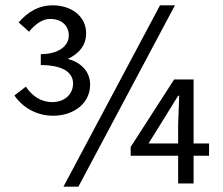

<svg xmlns="http://www.w3.org/2000/svg" viewBox="-20 -688 836 720"><path d="M318 -371C318 -423 279 -456 234 -467C275 -486 303 -517 303 -563C303 -629 245 -668 178 -668C124 -668 84 -643 50 -604L89 -569C111 -597 139 -617 168 -617C211 -617 238 -592 238 -555C238 -515 199 -485 133 -485V-444C209 -444 254 -420 254 -375C254 -331 218 -305 176 -305C135 -305 101 -327 77 -363L34 -330C64 -286 116 -254 179 -254C255 -254 318 -299 318 -371ZM580 -668 218 12H274L636 -668ZM764 -150H706V-390H633L470 -137V-104H648V0H706V-104H764ZM537 -150 598 -248 648 -329H652L648 -220V-150Z"/></svg>

Font: Cambridge Sans
Style: Regular
Weight: 400
Version: Version 2.020;PS 002.020;hotconv 1.0.88;makeotf.lib2.5.64775